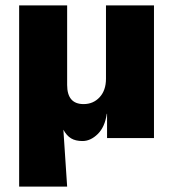

<svg xmlns="http://www.w3.org/2000/svg" viewBox="-20 -512 640 712"><path d="M51 180V-492H229V-197Q229 -126 290 -126Q326 -126 349.5 -151.5Q373 -177 373 -220V-492H551V0H377V-90H376Q369 -41 342.5 -15Q316 11 286 11Q260 11 243.5 1Q227 -9 215 -31L229 180Z"/></svg>

Font: Nunito Sans Black
Style: Regular
Weight: 900
Designer: Vernon Adams
Foundry: Vernon Adams
Version: Version 3.006; ttfautohint (v1.8.3)